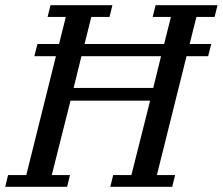

<svg xmlns="http://www.w3.org/2000/svg" viewBox="-41 -718 856 738"><path d="M-10 -45H60L174 -502H91L103 -549H186L212 -653H142L153 -698H391L380 -653H310L284 -549H590L616 -653H546L557 -698H795L784 -653H714L688 -549H771L759 -502H676L562 -45H632L621 0H383L394 -45H464L536 -331H230L158 -45H228L217 0H-21ZM242 -380H548L578 -502H272Z"/></svg>

Font: IBM Plex Serif Text
Style: Italic
Weight: 450
Italic angle: -14°
Designer: Mike Abbink, Paul van der Laan, Pieter van Rosmalen
Foundry: Bold Monday
Version: Version 3.001